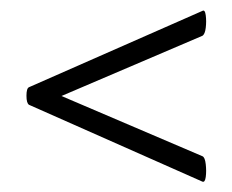

<svg xmlns="http://www.w3.org/2000/svg" viewBox="-20 -375 447 370"><path d="M36 -173Q31 -176 31 -190.5Q31 -205 36 -207L370 -354Q375 -357 376.5 -345.5Q378 -334 376.5 -321.5Q375 -309 370 -306L54 -171V-209L370 -74Q375 -72 376.5 -58.5Q378 -45 376.5 -34Q375 -23 370 -25Z"/></svg>

Font: Cormorant
Style: Bold
Weight: 700
Designer: Christian Thalmann (Catharsis Fonts)
Foundry: Catharsis Fonts
Version: Version 4.000